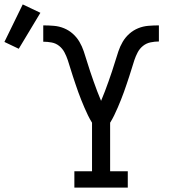

<svg xmlns="http://www.w3.org/2000/svg" viewBox="-158 -850 778 870"><path d="M179 0V-74H259V-294Q249 -310 240.5 -327.5Q232 -345 224.5 -362.5Q217 -380 210 -397.5Q203 -415 196.5 -433Q190 -451 184 -469Q178 -487 172 -505Q166 -523 160.5 -541.5Q155 -560 149 -578Q143 -596 134 -613Q125 -630 110 -642Q95 -654 76 -657.5Q57 -661 38 -661V-735Q62 -735 86 -733Q110 -731 132 -722Q154 -713 172 -697Q190 -681 202 -660.5Q214 -640 221.5 -617.5Q229 -595 236 -572Q243 -549 250.5 -526.5Q258 -504 266 -481.5Q274 -459 282.5 -436.5Q291 -414 300 -393Q309 -414 317.5 -436.5Q326 -459 334 -481.5Q342 -504 349.5 -526.5Q357 -549 364 -572Q371 -595 378.5 -617.5Q386 -640 398 -660.5Q410 -681 428 -697Q446 -713 468 -722Q490 -731 514 -733Q538 -735 562 -735V-662Q543 -662 524 -658Q505 -654 490 -642Q475 -630 466 -613Q457 -596 451 -578Q445 -560 439.5 -541.5Q434 -523 428 -505Q422 -487 416 -469Q410 -451 403.5 -433Q397 -415 390 -397.5Q383 -380 375.5 -362.5Q368 -345 359.5 -327.5Q351 -310 341 -294V-74H421V0ZM-73 -629 -138 -660 -55 -830 25 -792Z"/></svg>

Font: Iosevka Curly Slab Extended
Style: Regular
Weight: 400
Width: 7
Monospace: yes
Designer: Belleve Invis
Foundry: Belleve Invis
Version: Version 11.1.0; ttfautohint (v1.8.3)